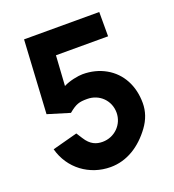

<svg xmlns="http://www.w3.org/2000/svg" viewBox="-134 -824 856 943"><g transform="rotate(-20 294.5 -352.5)"><path d="M309 -461C287 -461 239 -452.5 208.5 -436L218.5 -593H491V-720H98L76 -337L191 -302C230.5 -334.5 247.5 -339 289 -339C353 -339 402 -290 402 -227C402 -164.5 351.5 -115 289 -115C257.5 -115 227 -125 201 -167C187.5 -187.5 181 -198 181 -198L50 -163C79 -54.5 174 15 284 15C370 15 443.5 -32.5 498 -107C525.5 -144.5 539 -184.5 539 -227C539 -317 500 -391 429 -431C393.5 -451 353.5 -461 309 -461Z"/></g></svg>

Font: Eudonet ExtraBold
Style: Regular
Weight: 800
Designer: Mikhail Sharanda
Foundry: Mikhail Sharanda
Version: Version 4.503;Glyphs 3.1.2 (3151)